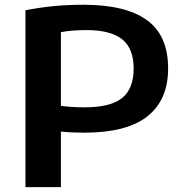

<svg xmlns="http://www.w3.org/2000/svg" viewBox="-20 -768 756 788"><path d="M84.5 0V-726Q142 -737 199.5 -742.8Q257 -748.5 323 -748.5Q495 -748.5 582.5 -685.8Q670 -623 670 -487Q670 -358 585.2 -290.8Q500.5 -223.5 325.5 -223.5Q300.5 -223.5 277.5 -224.5Q254.5 -225.5 230 -228V0ZM326.5 -327.5Q434 -327.5 481.2 -365.8Q528.5 -404 528.5 -486.5Q528.5 -569.5 481 -607Q433.5 -644.5 335.5 -644.5Q304.5 -644.5 279.2 -642.5Q254 -640.5 230 -636V-333.5Q254 -330.5 276.5 -329Q299 -327.5 326.5 -327.5Z"/></svg>

Font: Encode Sans Expanded Expanded SemiBold
Style: Regular
Weight: 600
Width: 7
Designer: Multiple Designers
Foundry: Impallari Type
Version: Version 3.000; ttfautohint (v1.8.3) -l 8 -r 50 -G 200 -x 14 